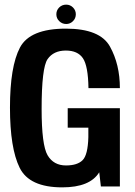

<svg xmlns="http://www.w3.org/2000/svg" viewBox="-20 -804 582 828"><path d="M248.5 4Q106.5 4 64.8 -80.5Q23 -165 23 -340Q23 -517 66 -598.8Q109 -680.5 264 -680.5Q411.5 -680.5 454.2 -603.2Q497 -526 497 -424H361.5Q360 -520 337.5 -553Q315 -586 264 -586Q211 -586 185.2 -549Q159.5 -512 159.5 -334Q159.5 -178.5 185.2 -134.5Q211 -90.5 264.5 -90.5Q313.5 -90.5 336.2 -113.2Q359 -136 361 -212.5V-253.5H272V-337.5H497V0H415L408 -61Q368 4 248.5 4ZM265.5 -700.5Q248 -700.5 235.5 -712.8Q223 -725 223 -742.5Q223 -759.5 235.2 -771.8Q247.5 -784 265.5 -784Q282.5 -784 294.8 -771.8Q307 -759.5 307 -742.5Q307 -725 294.8 -712.8Q282.5 -700.5 265.5 -700.5Z"/></svg>

Font: Anybody SemiBold
Style: Regular
Weight: 600
Designer: Tyler Finck
Foundry: Etcetera Type Company
Version: Version 1.010; ttfautohint (v1.8.3) -l 8 -r 50 -G 200 -x 14 